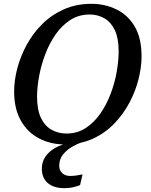

<svg xmlns="http://www.w3.org/2000/svg" viewBox="-20 -745 792 1005"><path d="M319 11Q245 11 184.5 -20.5Q124 -52 89 -114Q54 -176 54 -266Q54 -324 70.5 -387Q87 -450 119.5 -510Q152 -570 200.5 -618.5Q249 -667 314 -696Q379 -725 459 -725Q529 -725 589 -696Q649 -667 685 -606.5Q721 -546 721 -450Q721 -395 705.5 -332Q690 -269 658 -208.5Q626 -148 578 -98Q530 -48 465 -18.5Q400 11 319 11ZM328 -46Q385 -46 429 -75Q473 -104 505.5 -151Q538 -198 559.5 -255Q581 -312 591 -370Q601 -428 601 -476Q601 -544 581.5 -586Q562 -628 527.5 -648.5Q493 -669 449 -669Q392 -669 347.5 -640Q303 -611 270.5 -564Q238 -517 216.5 -460Q195 -403 184.5 -345Q174 -287 174 -239Q174 -171 194 -128.5Q214 -86 249.5 -66Q285 -46 328 -46ZM318 240Q262 240 230.5 213.5Q199 187 199 138Q199 102 218 74.5Q237 47 270.5 28.5Q304 10 348 0H409Q386 7 358 23Q330 39 310 63.5Q290 88 290 123Q290 147 306 161.5Q322 176 347 176Q361 176 377 174Q393 172 412 168L399 224Q382 231 361 235.5Q340 240 318 240Z"/></svg>

Font: ET Text
Style: Italic
Weight: 470
Italic angle: -12°
Designer: Monotype Design Team
Foundry: Monotype Imaging Inc.
Version: Version 2.009